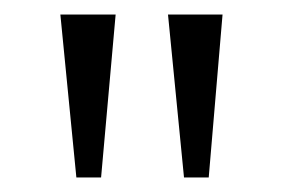

<svg xmlns="http://www.w3.org/2000/svg" viewBox="-20 -819 390 264"><path d="M211 -799 233 -575H267L286 -799ZM63 -799 85 -575H119L139 -799Z"/></svg>

Font: Noto Serif Sinhala Condensed Light
Style: Regular
Weight: 300
Width: 3
Designer: Jelle Bosma - Monotype Design Team
Foundry: Monotype Imaging Inc.
Version: Version 2.007